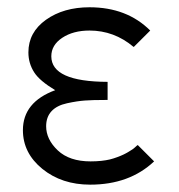

<svg xmlns="http://www.w3.org/2000/svg" viewBox="-20 -500 492 528"><path d="M43 -142.1Q43 -219.2 131.8 -252Q88.9 -277.8 74.2 -300.8Q58.1 -325.7 58.1 -356Q58.1 -411.1 106.4 -445.6Q154.8 -480 226.1 -480Q329.1 -480 393.1 -416L348.1 -371.1H347.2Q293.9 -416 226.1 -416Q181.2 -416 151.1 -396Q121.1 -376 121.1 -345.2Q121.1 -275.4 275.9 -274.9V-225.1H268.1Q234.9 -225.1 213.9 -223.6Q192.9 -222.2 164.6 -216.1Q136.2 -210 121.6 -194.1Q106.9 -178.2 106.9 -152.8Q106.9 -116.7 138.9 -86.4Q170.9 -56.2 229 -56.2Q244.1 -56.2 258.1 -57.6Q272 -59.1 282 -61.5Q292 -64 302.5 -67.9Q313 -71.8 319.6 -75Q326.2 -78.1 333.5 -82.5Q340.8 -86.9 344.5 -89.4Q348.1 -91.8 353 -96.4Q357.9 -101.1 358.9 -101.1L403.8 -56.2Q335.9 7.8 228 7.8Q149.9 7.8 96.4 -35.6Q43 -79.1 43 -142.1Z"/></svg>

Font: CMU Bright
Style: Roman
Weight: 500
Version: Version 0.7.0